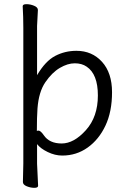

<svg xmlns="http://www.w3.org/2000/svg" viewBox="-20 -730 612 922"><path d="M90 144 92 55V-596Q92 -649 89 -700Q89 -710 107 -710Q125 -710 143.5 -702.5Q162 -695 162 -682L158 -605V-369Q198 -437 245 -461.5Q292 -486 347 -486Q422 -486 470 -433Q518 -380 518 -287Q518 -194 486.5 -127Q455 -60 401 -21.5Q347 17 279 17Q244 17 209 0Q174 -17 158 -38V56L163 162Q163 172 145 172Q127 172 108.5 164.5Q90 157 90 144ZM157 -101Q161 -103 164 -103Q175 -103 190 -81Q217 -41 276 -41Q335 -41 392.5 -105Q450 -169 450 -271.5Q450 -374 396 -410Q373 -426 339 -426Q305 -426 267.5 -404Q230 -382 198 -335.5Q166 -289 160 -209Q157 -167 157 -101Z"/></svg>

Font: QiushuiShotai Bright
Style: Regular
Weight: 400
Designer: Christian Thalmann (Catharsis Fonts)
Version: Version 1.250;